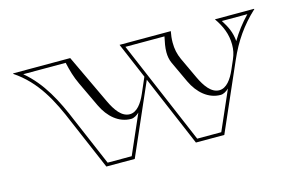

<svg xmlns="http://www.w3.org/2000/svg" viewBox="-61 -537 1041 673"><g transform="rotate(-15 460.0 -200.0)"><path d="M681 0 788 -244C815 -305.5 847.9 -353.5 897 -399L896 -400H754C776.1 -368.3 789.4 -336.8 789.4 -298.9C789.4 -280.5 786.2 -264.9 778.8 -248L764 -214C750.3 -182.7 731.3 -155.8 705.1 -155.8C676.1 -155.8 655.2 -185.8 639 -220L603 -297C593.7 -317.4 589.8 -336.6 589.8 -359.1C589.8 -373.5 591.3 -385.8 594 -400H408L463.3 -269.9L439 -214C425.4 -182.7 406.3 -155.8 380.2 -155.8C351.1 -155.8 330.2 -185.7 314 -220L229 -400H22V-398C99.2 -346.2 139.1 -269.7 176 -180L253 0H356L468.7 -257.3L578 0ZM426.1 -388H567.8C563.6 -368.6 559.9 -350.2 559.9 -332.5C559.9 -318.6 562.1 -305.1 568.1 -292L604.1 -214.9C625.1 -170.5 660.8 -138.8 705.1 -138.8C716.2 -138.8 726.6 -145.8 735.3 -153.7L673.2 -12H585.9ZM209.4 -388C216.1 -358.3 223 -333.4 236 -306L279.1 -214.9C300.2 -170.5 335.8 -138.8 380.2 -138.8C391.2 -138.8 401.5 -145.7 410.2 -153.6L348.2 -12H260.9L187.1 -184.6C154.4 -264.1 117.9 -335.7 55.3 -388ZM806.7 -307C803.7 -340.4 792.7 -361.8 776 -388H868.6C843.3 -361.7 824.1 -336.2 806.7 -307Z"/></g></svg>

Font: Sortefax
Style: Medium
Weight: 500
Designer: gluk
Foundry: gluk
Version: Version 0.261